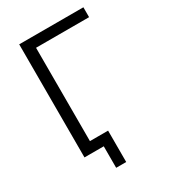

<svg xmlns="http://www.w3.org/2000/svg" viewBox="-204 -810 924 1044"><g transform="rotate(-30 258.0 -287.5)"><path d="M89 0V-710H492V-648H159V0ZM210 135V0H117V-62H273V135Z"/></g></svg>

Font: Raleway
Style: Regular
Weight: 400
Designer: Matt McInerney, Pablo Impallari, Rodrigo Fuenzalida
Foundry: Matt McInerney, Pablo Impallari, Rodrigo Fuenzalida
Version: Version 4.101;RELEASE